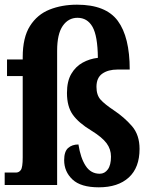

<svg xmlns="http://www.w3.org/2000/svg" viewBox="-21 -790 647 820"><path d="M401 10Q324 10 288.5 -23.5Q253 -57 253 -106Q253 -143 270 -158Q287 -173 314 -173Q323 -115 345 -81.5Q367 -48 405 -48Q426 -48 439.5 -66.5Q453 -85 453 -121Q453 -153 434 -178.5Q415 -204 368 -233Q315 -265 290 -300Q265 -335 265 -393Q265 -443 283.5 -474.5Q302 -506 332 -522.5Q362 -539 397 -543Q396 -637 374 -675.5Q352 -714 310 -714Q271 -714 247 -679.5Q223 -645 223 -573V0H-1V-53H47Q60 -53 68 -64Q76 -75 76 -118V-465H9V-536H76V-546Q76 -630 107 -679Q138 -728 190.5 -749Q243 -770 308 -770Q431 -770 482 -701Q533 -632 533 -493H481Q441 -493 416 -475.5Q391 -458 391 -419Q391 -384 408.5 -364.5Q426 -345 465 -319Q510 -289 542.5 -251.5Q575 -214 575 -154Q575 -74 529 -32Q483 10 401 10Z"/></svg>

Font: Noto Serif Ethiopic ExtraCondensed ExtraBold
Style: Regular
Weight: 800
Width: 2
Designer: Monotype Design Team
Foundry: Monotype Imaging Inc.
Version: Version 2.102; ttfautohint (v1.8.4.7-5d5b)